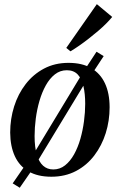

<svg xmlns="http://www.w3.org/2000/svg" viewBox="-20 -839 574 924"><path d="M75 64.5 41 43.5 95.5 -35.5 139 -93.5 366.5 -469.5 392 -510 444.5 -590 479 -569 426.5 -489 383 -429.5 156.5 -56 129 -13.5ZM309.5 -536.5Q375.5 -536.5 419.2 -511Q463 -485.5 485.2 -437.8Q507.5 -390 507.5 -322.5Q507.5 -258 488.8 -198.2Q470 -138.5 434 -91Q398 -43.5 345.8 -16Q293.5 11.5 227 11.5Q161.5 11.5 117.5 -14Q73.5 -39.5 51.5 -87.2Q29.5 -135 29 -201Q29 -266.5 48 -326.8Q67 -387 103.5 -434.2Q140 -481.5 192 -509Q244 -536.5 309.5 -536.5ZM301.5 -501Q269.5 -501 244.2 -481.2Q219 -461.5 200.5 -428.2Q182 -395 170 -353.8Q158 -312.5 152.2 -268.5Q146.5 -224.5 146.5 -184Q146.5 -131 157 -95.2Q167.5 -59.5 187.5 -41.5Q207.5 -23.5 236.5 -23.5Q268 -23.5 293 -43.2Q318 -63 336.5 -96.2Q355 -129.5 366.8 -170.8Q378.5 -212 384.2 -255.5Q390 -299 390 -339.5Q390 -388 381.5 -424.2Q373 -460.5 353.8 -480.8Q334.5 -501 301.5 -501ZM299 -608.5 446 -819 520 -757.5Q509 -744 491.8 -726.5Q474.5 -709 452.8 -690.5Q431 -672 407.8 -653.8Q384.5 -635.5 361.5 -619.5Q338.5 -603.5 319 -592Z"/></svg>

Font: Merriweather 96pt Medium
Style: Italic
Weight: 500
Italic angle: -7.8°
Version: Version 2.101